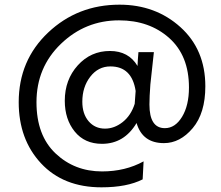

<svg xmlns="http://www.w3.org/2000/svg" viewBox="-20 -633 945 821"><path d="M429 -83Q469 -83 504.5 -111Q540 -139 556 -189Q558 -225 560 -244Q544 -349 452 -349Q400 -349 366 -305Q332 -261 332 -198Q332 -146 359 -114.5Q386 -83 429 -83ZM594 57 590 134Q523 168 414 168Q251 168 155.5 65.5Q60 -37 60 -196Q60 -375 186 -494Q312 -613 491 -613Q645 -613 751.5 -517Q858 -421 858 -264Q858 -149 804 -85Q750 -21 681 -21Q589 -21 564 -107Q511 -18 416 -18Q342 -18 299.5 -70.5Q257 -123 257 -202Q257 -292 312.5 -353.5Q368 -415 450 -415Q530 -415 568 -351Q568 -359 569.5 -378.5Q571 -398 572 -410H638L623 -272Q619 -219 619 -186Q619 -85 685 -85Q729 -85 758.5 -133.5Q788 -182 788 -259Q788 -395 703.5 -470.5Q619 -546 489 -546Q345 -546 240.5 -445.5Q136 -345 136 -196Q136 -54 217.5 23Q299 100 416 100Q516 100 594 57Z"/></svg>

Font: Hind
Style: Regular
Weight: 400
Designer: Manushi Parikh, Satya Rajpurohit
Foundry: Indian Type Foundry
Version: Version 2.000;PS 1.0;hotconv 1.0.79;makeotf.lib2.5.61930